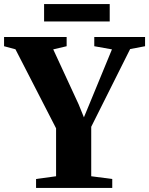

<svg xmlns="http://www.w3.org/2000/svg" viewBox="-40 -925 734 945"><path d="M236 -57.5V-293.5L36 -682.5L-20 -697.5V-743H288V-697.5L222 -682L347 -411.5L373 -347.5L399.5 -411.5L511 -682L424 -697.5V-743H674V-697.5L600.5 -683.5L409 -301V-57.5L512.5 -44V0H137.5V-44ZM500 -905V-819.5H177V-905Z"/></svg>

Font: Merriweather 72pt ExtraBold
Style: Regular
Weight: 800
Version: Version 2.100